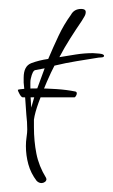

<svg xmlns="http://www.w3.org/2000/svg" viewBox="-20 -376 253 430"><path d="M73 34Q67 34 62 29Q49 12 43.5 -8Q38 -28 38 -49Q38 -59 39.5 -69Q41 -79 41 -86Q41 -94 40.5 -102.5Q40 -111 39 -119Q38 -137 36.5 -155Q35 -173 33 -191V-202Q33 -228 50 -234.5Q67 -241 88 -244Q99 -270 111 -295.5Q123 -321 139 -343Q146 -356 162 -356Q172 -356 172 -349Q172 -344 169 -339Q166 -334 163 -329Q150 -310 137 -289.5Q124 -269 113 -248Q131 -251 150 -254Q169 -257 188 -257Q191 -257 202 -256Q213 -255 213 -251Q213 -248 208 -247.5Q203 -247 201 -247Q176 -243 151.5 -239Q127 -235 102 -229Q95 -216 85 -193Q75 -170 66.5 -146.5Q58 -123 56 -108V-91Q56 -60 61.5 -32Q67 -4 83 22Q83 23 83.5 23.5Q84 24 84 25Q84 29 80.5 31.5Q77 34 73 34ZM50 -135Q56 -158 64 -179.5Q72 -201 80 -223Q65 -220 59 -219Q53 -218 49 -200Q48 -196 48 -191.5Q48 -187 48 -183Q48 -171 48.5 -159Q49 -147 50 -135ZM31 -158Q28 -158 24 -165Q20 -172 20 -175Q22 -176 34 -177Q46 -178 64 -178Q84 -178 106.5 -176.5Q129 -175 149 -171Q152 -170 152 -167Q152 -164 150 -161Q148 -158 147 -158Z"/></svg>

Font: Sassy Frass
Style: Regular
Weight: 400
Designer: Robert E. Leuschke
Foundry: Robert E. Leuschke
Version: Version 1.010; ttfautohint (v1.8.3)